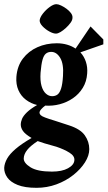

<svg xmlns="http://www.w3.org/2000/svg" viewBox="-46 -671 512 914"><path d="M128 223.1Q72 223.1 37.8 209.3Q3.6 195.5 -11.5 173.5Q-26.6 151.5 -26 127.9Q-24.7 106.4 -12.2 84.1Q0.4 61.7 28.7 37.6Q57 13.4 104.3 -14.1Q73.3 -32.6 63.1 -47.8Q52.9 -62.9 52.9 -77.8Q52.9 -90.9 58.9 -105.3Q65 -119.6 82 -136.2Q99 -152.8 130.6 -171.1Q101.3 -178.1 77.5 -196Q53.8 -213.9 41.6 -241.8Q29.4 -269.8 32 -305.1Q36 -356.5 63 -392Q90 -427.5 132 -446.2Q174 -465 224.1 -465Q250.5 -465 273.2 -458.4Q295.9 -451.9 313.7 -439.7L385 -545L445.9 -483.1V-459.9L336.7 -421.8Q354.6 -402.3 363 -376.4Q371.4 -350.6 369 -321.1Q366.4 -282.4 348.1 -252.8Q329.9 -223.1 301.2 -203.4Q272.6 -183.8 238.4 -174.8Q204.1 -165.8 169.5 -168.3Q159 -160.9 150.4 -151.3Q141.9 -141.6 142.1 -134Q142.4 -128.2 147.7 -122.9Q153.1 -117.5 168.7 -111.6Q184.2 -105.6 213.2 -96.9L283.1 -74.1Q336.9 -56.6 357.9 -26.5Q379 3.6 379 39.1Q379 69.8 358.4 102.1Q337.9 134.5 302.8 162.2Q267.7 190 222.7 206.6Q177.6 223.1 128 223.1ZM201 145.9Q249.2 145.9 277.7 130.1Q306.1 114.4 307.9 92.9Q310.6 72.1 285.2 56.1Q259.9 40.1 222.4 27.5Q187 17.7 166.6 11.6Q146.3 5.4 133.4 0.6Q98.8 23.1 83.1 43.2Q67.5 63.4 67 82.9Q66.2 104.6 99.1 125.3Q132 145.9 201 145.9ZM202.1 -213.1Q217.1 -213.1 227.6 -220.8Q238 -228.5 244.8 -249.4Q251.6 -270.2 253.9 -309.9Q257.9 -366.2 240.8 -395.1Q223.6 -424 197.9 -424Q182.9 -424 172.6 -415.8Q162.2 -407.6 156.3 -386.2Q150.4 -364.9 147.1 -325Q144.5 -287 151.6 -262.3Q158.7 -237.5 172.5 -225.3Q186.2 -213.1 202.1 -213.1ZM220.2 -511Q207.2 -511 188.6 -521.3Q170 -531.5 155.9 -546.6Q141.9 -561.6 142.9 -575Q144.6 -589.1 158.8 -607.1Q173 -625.1 191.1 -638.1Q209.3 -651.1 222.1 -651.1Q231.5 -651.1 244.6 -644.9Q257.6 -638.8 270.6 -629.3Q283.5 -619.9 291.9 -608.5Q300.2 -597.1 299 -586.1Q299 -575.1 289.8 -562.5Q280.7 -549.9 267.8 -538.1Q255 -526.3 242.2 -518.6Q229.5 -511 220.2 -511Z"/></svg>

Font: Ancizar Serif Light
Style: Italic
Weight: 300
Italic angle: -4°
Designer: Cesar Puertas, Viviana Monsalve, Julian Moncada, Julian Prieto, Jose Castro, Felipe Aragon, Mariel Hernandez, Sara Alarc
Version: Version 8.100